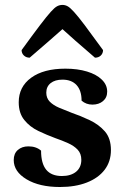

<svg xmlns="http://www.w3.org/2000/svg" viewBox="-20 -737 499 769"><path d="M219.9 12Q137.9 12 86.5 -18.8Q35 -49.6 35 -95.9Q35 -122.1 51.5 -136.4Q68 -150.8 93.7 -150.8Q124.8 -150.8 144.5 -133.6Q144.5 -82.4 165.1 -57.2Q185.8 -32 227.9 -32Q263.8 -32 284.8 -49.2Q305.7 -66.5 305.7 -97Q305.7 -121.7 291.1 -137.4Q276.4 -153 252.7 -163.6Q228.9 -174.3 201.2 -183.9Q167.4 -196.4 133.4 -212.6Q99.5 -228.8 77.3 -256.4Q55 -283.9 55 -327.3Q55 -389.5 104.9 -425.7Q154.7 -462 241.8 -462Q291 -462 328.6 -450.5Q366.2 -439.1 387.7 -418.2Q409.3 -397.4 409.3 -370.1Q409.3 -346.2 392.6 -332.1Q375.9 -318 350.2 -318Q324.8 -318 306.7 -333.9Q306.7 -374.5 286.6 -396.3Q266.6 -418 230.2 -418Q200.4 -418 182.9 -404.1Q165.4 -390.1 165.4 -365.9Q165.4 -344 179.4 -329.7Q193.5 -315.5 216.6 -305.6Q239.7 -295.7 266.2 -285.6Q302.6 -273.1 339.1 -255.8Q375.6 -238.6 400 -210.8Q424.3 -182.9 424.3 -135.8Q424.3 -90.1 399.1 -57Q373.8 -23.9 327.9 -6Q281.9 12 219.9 12ZM230.2 -717.3Q240.8 -717.3 250.5 -712.1Q260.3 -707 276.3 -689.4Q292.4 -671.9 319.7 -635.6Q347 -599.3 392.7 -536.4Q392.7 -523.4 383.8 -514.7Q375 -506 360.4 -506Q313.4 -546.1 281.6 -574.3Q249.9 -602.5 230.2 -620.3Q209.9 -602.5 177.9 -574.3Q145.9 -546.1 98.9 -506Q84.8 -506 75.7 -514.7Q66.5 -523.4 66.5 -536.4Q112.2 -599.3 139.8 -635.6Q167.4 -671.9 183.2 -689.4Q199 -707 209 -712.1Q219 -717.3 230.2 -717.3Z"/></svg>

Font: Pitagon Serif
Style: Regular
Weight: 400
Designer: Travis Tran
Foundry: Pitagon
Version: Version 1.000;gftools[0.9.26]